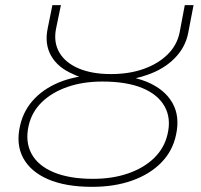

<svg xmlns="http://www.w3.org/2000/svg" viewBox="-20 -720 777 744"><path d="M337 4Q234 4 166 -25.5Q98 -55 69.5 -108.5Q41 -162 58 -234Q72 -295 115 -339Q158 -383 225 -407Q254 -417 287 -423Q274 -427 263 -433Q204 -458 178 -504Q152 -550 165 -611L183 -700H216L197 -608Q187 -556 210 -516.5Q233 -477 284.5 -455Q336 -433 410 -433Q481 -433 537 -453Q593 -473 629.5 -509Q666 -545 676 -594L696 -700H730L709 -591Q698 -536 656.5 -494Q615 -452 551 -430Q529 -422 506 -417Q529 -411 549 -403Q618 -374 648 -321.5Q678 -269 662 -197Q649 -135 605 -90Q561 -45 492.5 -20.5Q424 4 337 4ZM340 -27Q417 -27 478 -48.5Q539 -70 578 -108.5Q617 -147 629 -199Q644 -261 618 -307.5Q592 -354 531 -379Q470 -404 377 -404Q301 -404 241 -383Q181 -362 142 -324Q103 -286 91 -233Q77 -171 102 -124.5Q127 -78 188 -52.5Q249 -27 340 -27Z"/></svg>

Font: Montserrat Thin ExtraLight
Style: Italic
Weight: 250
Italic angle: -11.3°
Version: Version 9.000